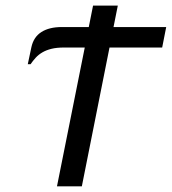

<svg xmlns="http://www.w3.org/2000/svg" viewBox="-20 -658 607 678"><path d="M293.5 -562.5 308.6 -638.2H396L380.9 -562.5H566.9L552.7 -490.2H366.7L269 0H181.2L279.3 -490.2H206.5Q180.2 -490.2 161.6 -485.6Q143.1 -481 129.4 -472.9Q115.7 -464.8 106 -454.1Q96.2 -443.4 87.9 -431.2H78.1L90.8 -491.2Q98.6 -527.3 126.2 -544.9Q153.8 -562.5 198.2 -562.5Z"/></svg>

Font: Code New Roman
Style: Italic
Weight: 400
Italic angle: -11°
Monospace: yes
Designer: Sam Radian
Foundry: Code New Roman
Version: Version 1.508 October 19, 2014